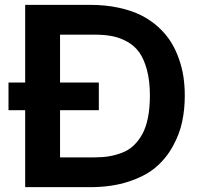

<svg xmlns="http://www.w3.org/2000/svg" viewBox="-20 -773 828 793"><path d="M84 0V-317.9H15.1V-432.1H84V-752.9H352.1Q416 -752.9 470 -741.2Q523.9 -729.5 563.5 -709.5Q603 -689.5 634.3 -660.9Q665.5 -632.3 685.8 -599.9Q706.1 -567.4 719.2 -529.5Q732.4 -491.7 737.8 -454.6Q743.2 -417.5 743.2 -377.9Q743.2 -321.3 732.4 -270.3Q721.7 -219.2 693.8 -168.7Q666 -118.2 623 -81.8Q580.1 -45.4 510.5 -22.7Q440.9 0 352.1 0ZM388.2 -317.9H228V-123H370.1Q402.8 -123 429.9 -127.4Q457 -131.8 483.9 -142.1Q510.7 -152.3 531 -171.1Q551.3 -189.9 566.9 -217.5Q582.5 -245.1 590.8 -285.6Q599.1 -326.2 599.1 -377.9Q599.1 -439.5 586.7 -485.1Q574.2 -530.8 554.2 -558.1Q534.2 -585.4 503.7 -601.8Q473.1 -618.2 441.7 -624Q410.2 -629.9 370.1 -629.9H228V-432.1H388.2Z"/></svg>

Font: Standard
Style: Bold
Weight: 400
Designer: Bryce Wilner
Version: Version 2.000;PS 2.0;hotconv 16.6.51;makeotf.lib2.5.65220 DE